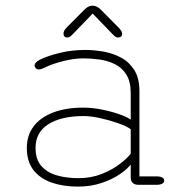

<svg xmlns="http://www.w3.org/2000/svg" viewBox="-20 -668 659 694"><path d="M481 0Q467 0 459.8 -6.8Q452.5 -13.5 452.5 -26V-73.5Q441 -57.5 413.8 -38.8Q386.5 -20 347.5 -6.8Q308.5 6.5 261.5 6.5Q208.5 6.5 166.8 -8Q125 -22.5 101 -53.2Q77 -84 77 -133.5Q77 -179 101.8 -211.5Q126.5 -244 172.5 -261.5Q218.5 -279 281.5 -279Q313 -279 348 -272Q383 -265 411.5 -255Q440 -245 452.5 -235.5V-331Q452.5 -373.5 436.5 -398.8Q420.5 -424 394.5 -436.5Q368.5 -449 338.8 -453Q309 -457 281 -457Q246 -457 205.8 -446.5Q165.5 -436 141.5 -423.5Q135.5 -420.5 130 -418.8Q124.5 -417 120.5 -417Q113 -417 109 -421.8Q105 -426.5 105 -431.5Q105 -437 110 -442.2Q115 -447.5 124.5 -452.5Q151 -465.5 194.8 -476.5Q238.5 -487.5 287.5 -487.5Q319.5 -487.5 353.8 -481.5Q388 -475.5 417.5 -459.8Q447 -444 465.5 -414.8Q484 -385.5 484 -339V-30.5H545Q559 -30.5 566.2 -26.5Q573.5 -22.5 573.5 -15Q573.5 -8 566.2 -4Q559 0 545 0ZM452.5 -201Q438.5 -211.5 407.5 -222.5Q376.5 -233.5 342.2 -241Q308 -248.5 282.5 -248.5Q202 -248.5 155.2 -219.2Q108.5 -190 108.5 -133.5Q108.5 -92 129.5 -68Q150.5 -44 185.8 -34Q221 -24 263.5 -24Q310 -24 348.5 -39.5Q387 -55 414 -76Q441 -97 452.5 -112.5ZM409.5 -567.5Q421.5 -555.5 421.5 -545Q421.5 -539.5 417.5 -536Q413.5 -532.5 407 -532.5Q400.5 -532.5 396 -536Q391.5 -539.5 384 -547.5L315 -619L245.5 -547Q238 -539 233.8 -535.8Q229.5 -532.5 222.5 -532.5Q216.5 -532.5 213 -536.2Q209.5 -540 209.5 -546Q209.5 -557 220 -567.5L285 -633Q293 -641 300 -644.2Q307 -647.5 314.5 -647.5Q322.5 -647.5 329.5 -644.2Q336.5 -641 344.5 -633Z"/></svg>

Font: Sono ExtraLight
Style: Regular
Weight: 200
Designer: Tyler Finck
Foundry: Tyler Finck
Version: Version 2.112